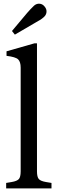

<svg xmlns="http://www.w3.org/2000/svg" viewBox="-20 -1039 318 1059"><path d="M14 0V-30L44 -35Q74 -40 84 -51.5Q94 -63 94 -94V-666Q94 -698 80 -711.5Q66 -725 16 -731V-756L170 -800H184V-94Q184 -63 194 -51.5Q204 -40 234 -35L264 -30V0ZM62 -848 46 -868 130 -968Q140 -979 149 -989Q158 -999 168 -1008Q182 -1020 198.5 -1018.5Q215 -1017 226 -1003Q238 -989 236.5 -972.5Q235 -956 221 -944Q211 -935 200 -928.5Q189 -922 175 -914Z"/></svg>

Font: Hedvig Letters Serif 24pt 24pt
Style: Regular
Weight: 400
Version: Version 1.000